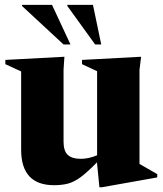

<svg xmlns="http://www.w3.org/2000/svg" viewBox="-20 -752 670 790"><path d="M241.5 -169Q241.5 -131 258.8 -114.8Q276 -98.5 312 -98.5Q344.5 -98.5 379.5 -113V-459L317.5 -488V-505.5L560.5 -518.5L554 -464.5V-77.5Q563 -72 587 -58.5Q611 -45 627 -35.5V-22L399 18.5H389L379.5 -78V-84.5Q339.5 -43.5 312 -23.2Q284.5 -3 259.5 3.5Q234.5 10 202.5 10Q67 10 67 -136V-458L2 -488V-505.5L245 -518.5L241.5 -465.5ZM270 -569H241.5L70.5 -727.5V-732H194ZM396.5 -569H371.5L257 -727.5V-732H362.5Z"/></svg>

Font: Newsreader 72pt
Style: Bold
Weight: 700
Designer: Hugues Gentile
Foundry: Production Type
Version: Version 1.003; ttfautohint (v1.8.3)